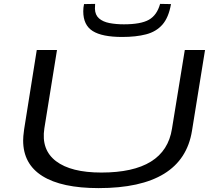

<svg xmlns="http://www.w3.org/2000/svg" viewBox="-20 -957 1107 987"><path d="M487 10Q297 10 198 -52Q99 -114 99 -235Q99 -245 100 -257.5Q101 -270 104 -292L169 -700H273L208 -297Q191 -187 268 -128.5Q345 -70 501 -70Q829 -70 864 -295L930 -700H1034L967 -285Q920 10 487 10ZM608 -767Q505 -767 456.5 -797.5Q408 -828 408 -899Q408 -918 412 -936L469 -937Q468 -921 468 -912Q469 -880 489 -862.5Q509 -845 542.5 -838.5Q576 -832 617 -832Q704 -832 745.5 -855.5Q787 -879 803 -937L859 -936Q847 -867 815 -830.5Q783 -794 731 -780.5Q679 -767 608 -767Z"/></svg>

Font: Georama ExtraExtended
Style: Italic
Weight: 400
Width: 8
Italic angle: -9°
Designer: Jean-Baptiste Levee
Foundry: Production Type
Version: Version 1.000